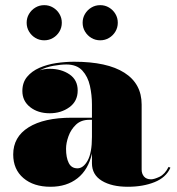

<svg xmlns="http://www.w3.org/2000/svg" viewBox="-20 -704 677 734"><path d="M295.9 -617.1Q295.9 -635.6 305 -650.8Q314.1 -666.1 329.4 -675.2Q344.6 -684.3 363.1 -684.3Q381.6 -684.3 396.8 -675.2Q412.1 -666.1 421.2 -650.8Q430.3 -635.6 430.3 -617.1Q430.3 -598.6 421.2 -583.4Q412.1 -568.1 396.8 -559Q381.6 -549.9 363.1 -549.9Q344.6 -549.9 329.4 -559Q314.1 -568.1 305 -583.4Q295.9 -598.6 295.9 -617.1ZM81.9 -617.1Q81.9 -635.6 91 -650.8Q100.1 -666.1 115.4 -675.2Q130.6 -684.3 149.1 -684.3Q167.6 -684.3 182.8 -675.2Q198.1 -666.1 207.2 -650.8Q216.3 -635.6 216.3 -617.1Q216.3 -598.6 207.2 -583.4Q198.1 -568.1 182.8 -559Q167.6 -549.9 149.1 -549.9Q130.6 -549.9 115.4 -559Q100.1 -568.1 91 -583.4Q81.9 -598.6 81.9 -617.1ZM254.5 -254H331.5V-304.5Q331.5 -340.5 323.8 -375.8Q316 -411 294.8 -434.2Q273.5 -457.5 233.5 -457.5Q212.5 -457.5 184.2 -452.5Q156 -447.5 131.5 -435Q150 -441 170 -441Q214 -441 245.5 -419.8Q277 -398.5 277 -358Q277 -317 245.2 -294Q213.5 -271 170 -271Q125 -271 95.2 -294.5Q65.5 -318 65.5 -356Q65.5 -388.5 83.5 -410.2Q101.5 -432 130.8 -444.8Q160 -457.5 194.8 -462.8Q229.5 -468 263.5 -468Q389.5 -468 455.5 -426Q521.5 -384 521.5 -304.5V-55.5Q521.5 -40 530.5 -29.2Q539.5 -18.5 557.5 -18.5Q569.5 -18.5 590 -28.2Q610.5 -38 624.5 -66L631.5 -63Q615 -25.5 571 -7.8Q527 10 468.5 10Q407 10 369.2 -13Q331.5 -36 331.5 -80V-117Q317.5 -55 276.2 -22.5Q235 10 173 10Q108.5 10 69.5 -23.2Q30.5 -56.5 30.5 -113.5Q30.5 -180.5 89.2 -217.2Q148 -254 254.5 -254ZM276 -60.5Q298.5 -60.5 315 -90Q331.5 -119.5 331.5 -180.5V-246H321.5Q290 -246 270.5 -227.5Q251 -209 241.8 -183.2Q232.5 -157.5 232.5 -135Q232.5 -101.5 242.8 -81Q253 -60.5 276 -60.5Z"/></svg>

Font: Bodoni* 24pt Fatface
Style: Regular
Weight: 900
Version: Version 2.3